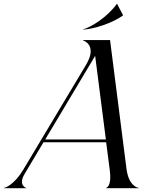

<svg xmlns="http://www.w3.org/2000/svg" viewBox="-124 -991 789 1011"><path d="M-104 0H15V-1C13.5 -1 -30 -15.5 5.5 -75L105 -242H435L454.5 -91C465 -9.5 436 -1.5 434 -1.5V0H607.5V-1.5C602 -1.5 553.5 -11 542 -102.5L455.5 -780H313V-778C316 -778 391 -753.5 329 -649.5L-1.5 -97.5C-47.5 -20 -95.5 -1.5 -104 -1.5ZM491.5 -971C441 -900 356 -848.5 313 -836L314 -835C372.5 -838.5 466.5 -869 523 -909L524 -910.5L492.5 -971ZM114 -256.5 377 -697 433.5 -256.5Z"/></svg>

Font: Beautique Display Italic
Style: Regular
Weight: 400
Italic angle: -12°
Designer: Nhat-Quang Ngo
Version: Version 1.100;Glyphs 3.2.3 (3260)